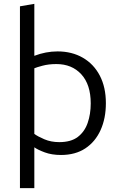

<svg xmlns="http://www.w3.org/2000/svg" viewBox="-20 -796 625 1001"><path d="M84 185V-763L159 -776V-505Q219 -528 280 -528Q355 -528 412 -495Q469 -462 500.5 -401.5Q532 -341 532 -258Q532 -179 504.5 -118Q477 -57 425 -22.5Q373 12 298 12Q250 12 213.5 -1.5Q177 -15 159 -28V185ZM289 -55Q350 -55 385.5 -82Q421 -109 437 -155Q453 -201 453 -257Q453 -355 404 -408.5Q355 -462 274 -462Q234 -462 202 -453.5Q170 -445 159 -440V-98Q176 -85 211 -70Q246 -55 289 -55Z"/></svg>

Font: Ubuntu Sans
Style: Regular
Weight: 400
Designer: Dalton Maag Ltd
Foundry: Dalton Maag Ltd
Version: Version 1.006; ttfautohint (v1.8.4.7-5d5b)